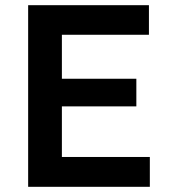

<svg xmlns="http://www.w3.org/2000/svg" viewBox="-20 -720 660 740"><path d="M88.5 0V-700H554V-586H218.5V-416.5H505.5V-310H218.5V-115H557.5V0Z"/></svg>

Font: Geologica Cursive Medium
Style: Regular
Weight: 500
Designer: Sindre Bremnes, Frode Helland
Foundry: Monokrom Skriftforlag AS
Version: Version 1.010;gftools[0.9.28]